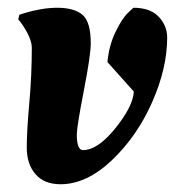

<svg xmlns="http://www.w3.org/2000/svg" viewBox="-20 -463 451 495"><path d="M214 -351Q214 -321 196 -228.5Q178 -136 178 -116Q178 -76 194 -76Q232 -76 277.5 -132.5Q323 -189 325 -227L257 -303Q261 -346 278 -381Q295 -416 310 -430L324 -443Q367 -443 389 -420Q411 -397 411 -366Q411 -287 372 -199Q333 -111 268 -49.5Q203 12 136 12Q94 12 71.5 -14Q49 -40 49 -82.5Q49 -125 55.5 -197Q62 -269 62 -340Q62 -356 50.5 -378Q39 -400 27 -413L30 -425Q84 -443 127.5 -443Q171 -443 192.5 -425Q214 -407 214 -351Z"/></svg>

Font: Oleo Script Swash Caps
Style: Regular
Weight: 400
Designer: Soytutype
Foundry: Soytutype
Version: Version 1.002